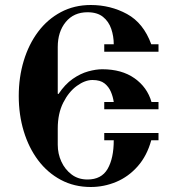

<svg xmlns="http://www.w3.org/2000/svg" viewBox="-20 -731 697 768"><path d="M55 -347Q55 -422 75 -488Q95 -554 132.5 -604Q170 -654 223.5 -682.5Q277 -711 343 -711Q422 -711 488 -675Q554 -639 585 -554H614V-524H397V-554H435Q435 -586 425 -615.5Q415 -645 392 -663.5Q369 -682 330 -682Q275 -682 243 -643Q211 -604 211 -543V-356L214 -355Q240 -394 271 -415.5Q302 -437 333 -445.5Q364 -454 389 -454Q467 -454 518 -418Q569 -382 586 -323H614V-294H397V-323H435Q432 -344 423.5 -364Q415 -384 398 -397.5Q381 -411 350 -411Q320 -411 287.5 -387.5Q255 -364 233 -320.5Q211 -277 211 -217V-152Q211 -116 225.5 -84.5Q240 -53 266.5 -33Q293 -13 330 -13Q386 -13 410.5 -55.5Q435 -98 435 -170H397V-199H614V-170H585Q568 -108 531 -66Q494 -24 445 -3.5Q396 17 343 17Q277 17 223.5 -11.5Q170 -40 132.5 -90Q95 -140 75 -206Q55 -272 55 -347Z"/></svg>

Font: Monomakh
Style: Regular
Weight: 400
Version: Version 1.200; ttfautohint (v1.8.4.7-5d5b)